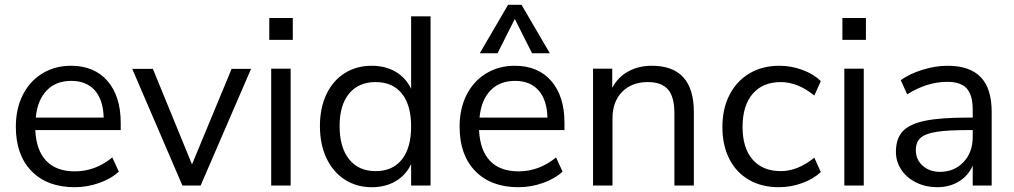

<svg xmlns="http://www.w3.org/2000/svg" viewBox="-20 -773 4225 800"><path d="M483 -231H127Q131 -146 173 -102.5Q215 -59 292 -59Q377 -59 448 -117L475 -58Q443 -28 393 -10.5Q343 7 291 7Q177 7 111.5 -60Q46 -127 46 -245Q46 -320 75 -377.5Q104 -435 156.5 -467Q209 -499 276 -499Q373 -499 428 -435.5Q483 -372 483 -261ZM129 -283H412Q410 -357 375 -396.5Q340 -436 277 -436Q213 -436 174.5 -396Q136 -356 129 -283Z M945 -486H1026L816 0H740L531 -486H617L780 -88Z M1110 0V-487H1191V0ZM1102 -698H1200V-607H1102Z M1774 -705V0H1693V-89Q1671 -43 1628.5 -18Q1586 7 1529 7Q1465 7 1416 -25Q1367 -57 1340 -114.5Q1313 -172 1313 -248Q1313 -323 1340 -380Q1367 -437 1416 -468Q1465 -499 1529 -499Q1586 -499 1628.5 -474Q1671 -449 1693 -403V-705ZM1693 -246Q1693 -335 1654.5 -383Q1616 -431 1545 -431Q1474 -431 1434.5 -383Q1395 -335 1395 -248Q1395 -159 1434.5 -109.5Q1474 -60 1545 -60Q1616 -60 1654.5 -108.5Q1693 -157 1693 -246Z M2332 -231H1976Q1980 -146 2022 -102.5Q2064 -59 2141 -59Q2226 -59 2297 -117L2324 -58Q2292 -28 2242 -10.5Q2192 7 2140 7Q2026 7 1960.5 -60Q1895 -127 1895 -245Q1895 -320 1924 -377.5Q1953 -435 2005.5 -467Q2058 -499 2125 -499Q2222 -499 2277 -435.5Q2332 -372 2332 -261ZM1978 -283H2261Q2259 -357 2224 -396.5Q2189 -436 2126 -436Q2062 -436 2023.5 -396Q1985 -356 1978 -283ZM2053 -551H1979L2097 -753H2153L2271 -551H2197L2125 -694Z M2871 -306V0H2790V-301Q2790 -369 2763.5 -400Q2737 -431 2679 -431Q2612 -431 2572 -390Q2532 -349 2532 -279V0H2451V-487H2531V-407Q2555 -452 2598 -475.5Q2641 -499 2696 -499Q2871 -499 2871 -306Z M2990 -244Q2990 -320 3019.5 -377.5Q3049 -435 3102.5 -467Q3156 -499 3228 -499Q3277 -499 3324 -481.5Q3371 -464 3400 -435L3373 -375Q3304 -431 3233 -431Q3158 -431 3116 -382Q3074 -333 3074 -244Q3074 -156 3116 -108Q3158 -60 3233 -60Q3304 -60 3373 -116L3400 -56Q3369 -27 3322 -10Q3275 7 3225 7Q3153 7 3100 -24Q3047 -55 3018.5 -111.5Q2990 -168 2990 -244Z M3498 0V-487H3579V0ZM3490 -698H3588V-607H3490Z M4112 -307V0H4033V-83Q4014 -40 3975 -16.5Q3936 7 3885 7Q3838 7 3798.5 -12Q3759 -31 3736 -65Q3713 -99 3713 -140Q3713 -195 3741 -225.5Q3769 -256 3833 -269.5Q3897 -283 4011 -283H4033V-316Q4033 -377 4008 -404.5Q3983 -432 3927 -432Q3843 -432 3760 -380L3733 -439Q3771 -466 3824.5 -482.5Q3878 -499 3928 -499Q4021 -499 4066.5 -451.5Q4112 -404 4112 -307ZM4033 -202V-231H4015Q3927 -231 3881 -223.5Q3835 -216 3815.5 -198.5Q3796 -181 3796 -147Q3796 -108 3824.5 -82.5Q3853 -57 3896 -57Q3956 -57 3994.5 -97.5Q4033 -138 4033 -202Z"/></svg>

Font: wassup Sans
Style: Regular
Weight: 400
Version: Version 2.001